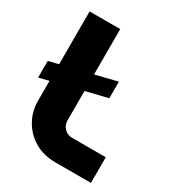

<svg xmlns="http://www.w3.org/2000/svg" viewBox="-171 -804 834 909"><g transform="rotate(30 246.0 -350.0)"><path d="M-2.3 -307V-397.7L338.7 -481.3V-390.7ZM269.3 0Q204.3 0 155.3 -29Q106.3 -58 79.3 -106.2Q52.3 -154.3 52.3 -212.3V-700H219.7V-200.3Q219.7 -176 236.8 -158.2Q254 -140.3 278.7 -140.3H463.7V0Z"/></g></svg>

Font: MuseoModerno Thin
Style: Regular
Weight: 100
Designer: Pablo Cosgaya, Héctor Gatti, Marcela Romero, and the Authors of The MuseoModerno Project.
Foundry: Omnibus-Type Team
Version: Version 1.003